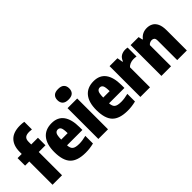

<svg xmlns="http://www.w3.org/2000/svg" viewBox="47 -1612 2417 2417"><g transform="rotate(-45 1255.0 -404.0)"><path d="M78 0V-414.5H4V-548.5H78V-585.5Q78 -696 137 -757Q196 -818 316 -818Q333 -818 352 -816.5Q371 -815 387 -812V-676Q362 -679.5 342.5 -679.5Q290.5 -679.5 268.8 -659.5Q247 -639.5 247 -596.5V-548.5H366.5V-414.5H247V0Z M660 10.5Q514.5 10.5 449.5 -57Q384.5 -124.5 384.5 -277Q384.5 -412.5 444.5 -485Q504.5 -557.5 617 -557.5Q723.5 -557.5 777.5 -484.5Q831.5 -411.5 831.5 -271.5V-222H558Q561 -167.5 587.8 -146.8Q614.5 -126 682 -126Q711.5 -126 742.2 -130.8Q773 -135.5 805 -143.5V-7.5Q765.5 2 731.2 6.2Q697 10.5 660 10.5ZM616.5 -446Q588 -446 573.2 -422.2Q558.5 -398.5 557.5 -325H672Q671.5 -398.5 657.8 -422.2Q644 -446 616.5 -446Z M893.5 0V-548.5H1065.5V0ZM979.5 -615Q925 -615 899.5 -640Q874 -665 874 -709.5Q874 -753.5 899.5 -778.5Q925 -803.5 979.5 -803.5Q1034 -803.5 1059.5 -778.5Q1085 -753.5 1085 -709.5Q1085 -665 1059.5 -640Q1034 -615 979.5 -615Z M1408 10.5Q1262.5 10.5 1197.5 -57Q1132.5 -124.5 1132.5 -277Q1132.5 -412.5 1192.5 -485Q1252.5 -557.5 1365 -557.5Q1471.5 -557.5 1525.5 -484.5Q1579.5 -411.5 1579.5 -271.5V-222H1306Q1309 -167.5 1335.8 -146.8Q1362.5 -126 1430 -126Q1459.5 -126 1490.2 -130.8Q1521 -135.5 1553 -143.5V-7.5Q1513.5 2 1479.2 6.2Q1445 10.5 1408 10.5ZM1364.5 -446Q1336 -446 1321.2 -422.2Q1306.5 -398.5 1305.5 -325H1420Q1419.5 -398.5 1405.8 -422.2Q1392 -446 1364.5 -446Z M1641.5 0V-548.5H1782L1795.5 -472H1803Q1820.5 -519 1853.5 -538Q1886.5 -557 1928.5 -557Q1939 -557 1949.5 -555.8Q1960 -554.5 1967.5 -553V-394Q1955.5 -396.5 1942 -397.5Q1928.5 -398.5 1917 -398.5Q1885 -398.5 1856.2 -386.5Q1827.5 -374.5 1813 -354.5V0Z M2016 0V-548.5H2158.5L2171 -492H2178Q2228 -557.5 2312.5 -557.5Q2356.5 -557.5 2392 -538.2Q2427.5 -519 2448.2 -475.2Q2469 -431.5 2469 -358.5V0H2297.5V-345.5Q2297.5 -380 2284 -392.8Q2270.5 -405.5 2249 -405.5Q2232 -405.5 2215 -398Q2198 -390.5 2187.5 -376V0Z"/></g></svg>

Font: Encode Sans Condensed Condensed ExtraBold
Style: Regular
Weight: 800
Width: 3
Designer: Multiple Designers
Foundry: Impallari Type
Version: Version 3.000; ttfautohint (v1.8.3) -l 8 -r 50 -G 200 -x 14 